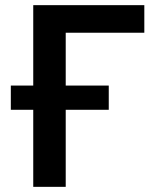

<svg xmlns="http://www.w3.org/2000/svg" viewBox="-20 -725 601 745"><path d="M109 0V-299H22V-393H109V-705H540V-598H235V-393H402V-299H235V0Z"/></svg>

Font: Nunito Sans 10pt SemiCondensed
Style: Bold
Weight: 700
Width: 4
Designer: Vernon Adams
Foundry: Vernon Adams
Version: Version 3.101;gftools[0.9.27]